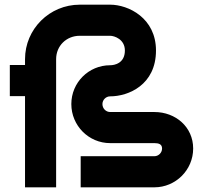

<svg xmlns="http://www.w3.org/2000/svg" viewBox="-20 -801 854 821"><path d="M640 0C731 0 806 -74 806 -166C806 -258 731 -322 640 -322H451C433 -322 418 -337 418 -356C418 -374 433 -389 451 -389C529 -389 647 -438 647 -585C647 -724 529 -781 451 -781H321C192 -781 87 -677 87 -548V-523H22V-390H87V0H220V-548C220 -605 264 -648 321 -648H451C469 -648 514 -633 514 -585C514 -530 469 -522 451 -522C359 -522 285 -448 285 -356C285 -264 359 -189 451 -189H640C658 -189 673 -185 673 -166C673 -148 658 -133 640 -133H325V0Z"/></svg>

Font: Righteous
Style: Regular
Weight: 400
Designer: Astigmatic (AOETI)
Foundry: Astigmatic (AOETI)
Version: Version 1.000